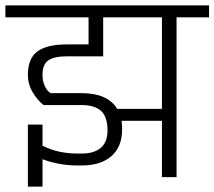

<svg xmlns="http://www.w3.org/2000/svg" viewBox="-30 -654 792 709"><path d="M742 -590H622V0H568V-208H419Q421 -188 421 -177Q421 -112 381.5 -77.5Q342 -43 272 -43H257Q188 -43 127 -66V35H73V-194H127V-116Q183 -87 257 -87H272Q317 -87 342 -108Q367 -129 367 -172Q367 -223 343 -244.5Q319 -266 272 -266H131Q110 -282 91.5 -312Q73 -342 73 -378Q73 -438 108 -464Q143 -490 217 -490H297V-590H-10V-634H742ZM568 -590H351V-446H217Q171 -446 149 -431.5Q127 -417 127 -378Q127 -354 135.5 -336Q144 -318 157 -310H272Q367 -310 403 -252H568Z"/></svg>

Font: Biryani ExtraLight
Style: Regular
Weight: 275
Designer: Dan Reynolds and Mathieu Reguer
Foundry: Dan Reynolds and Mathieu Reguer
Version: Version 1.004; ttfautohint (v1.1) -l 5 -r 5 -G 72 -x 0 -D la